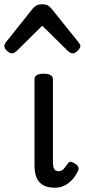

<svg xmlns="http://www.w3.org/2000/svg" viewBox="-67 -859 395 896"><path d="M190 17Q165 17 147 10.5Q129 4 117 -9Q105 -22 99.5 -42Q94 -62 94 -90V-489Q94 -502 104.5 -508.5Q115 -515 136 -515Q158 -515 169 -508.5Q180 -502 180 -489V-101Q180 -86 183 -77Q186 -68 192 -64Q198 -60 207 -60Q216 -60 223 -64.5Q230 -69 236.5 -78Q243 -87 252 -99Q256 -105 265 -103.5Q274 -102 285 -94Q294 -89 298 -80Q302 -71 297 -62Q286 -38 270 -20.5Q254 -3 234 7Q214 17 190 17ZM-12 -610Q-22 -610 -34.5 -622Q-47 -634 -47 -644Q-47 -647 -46 -650Q-45 -653 -41 -660L86 -819Q92 -826 101.5 -832.5Q111 -839 130 -839Q149 -839 158 -832.5Q167 -826 173 -819L301 -660Q306 -653 307 -650Q308 -647 308 -644Q308 -634 295 -622Q282 -610 273 -610Q266 -610 260 -613.5Q254 -617 248 -623L130 -739L13 -623Q6 -617 0 -613.5Q-6 -610 -12 -610Z"/></svg>

Font: Playwrite PE
Style: Regular
Weight: 400
Designer: Veronika Burian, José Scaglione
Foundry: TypeTogether
Version: Version 1.002